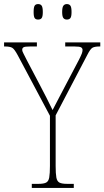

<svg xmlns="http://www.w3.org/2000/svg" viewBox="-29 -922 512 942"><path d="M127 0V-20H160Q185 -20 197 -26Q209 -32 212.5 -51Q216 -70 216 -108V-354L58 -651Q42 -681 31 -687.5Q20 -694 -5 -694H-9V-714H152V-694H120Q93 -694 86.5 -690Q80 -686 80 -678Q80 -670 87 -657.5Q94 -645 103 -626L165 -508Q182 -476 198 -444.5Q214 -413 229 -382Q237 -397 248.5 -419.5Q260 -442 277 -474L359 -630Q369 -650 372.5 -659.5Q376 -669 376 -677Q376 -685 369 -689.5Q362 -694 336 -694H291V-714H463V-694H459Q436 -694 425 -688Q414 -682 399 -652L244 -356V-108Q244 -70 247.5 -51Q251 -32 263 -26Q275 -20 300 -20H333V0ZM299 -826Q288 -826 282 -833.5Q276 -841 276 -863Q276 -886 282 -894Q288 -902 299 -902Q311 -902 316.5 -894Q322 -886 322 -863Q322 -841 316.5 -833.5Q311 -826 299 -826ZM158 -826Q146 -826 141 -833.5Q136 -841 136 -863Q136 -886 141 -894Q146 -902 158 -902Q170 -902 175.5 -894Q181 -886 181 -863Q181 -841 175.5 -833.5Q170 -826 158 -826Z"/></svg>

Font: Noto Serif Condensed Thin
Style: Regular
Weight: 100
Width: 3
Designer: Monotype Design Team
Foundry: Monotype Imaging Inc.
Version: Version 2.013; ttfautohint (v1.8.4.7-5d5b)